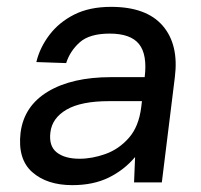

<svg xmlns="http://www.w3.org/2000/svg" viewBox="-20 -531 585 560"><path d="M191 9Q117 9 74 -29Q31 -67 40 -144Q50 -222 120 -264Q190 -306 304 -306H402Q410 -372 385.5 -402.5Q361 -433 300 -433Q241 -433 212.5 -407.5Q184 -382 173 -347L86 -350Q96 -392 124 -429Q152 -466 196.5 -488.5Q241 -511 304 -511Q407 -511 454.5 -456Q502 -401 490 -306L452 1H371L374 -73Q342 -35 297 -13Q252 9 191 9ZM212 -68Q249 -68 288 -82Q327 -96 356 -129Q385 -162 392 -219L394 -236H298Q217 -236 174.5 -211.5Q132 -187 127 -145Q122 -105 145.5 -86.5Q169 -68 212 -68Z"/></svg>

Font: Haskoy Medium
Style: Italic
Weight: 500
Designer: Ertekin Erdin
Foundry: Ertekin Erdin
Version: Version 2.000; ttfautohint (v1.8.4.7-5d5b)